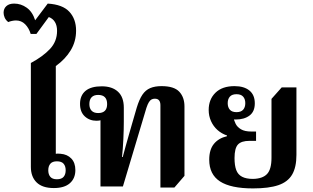

<svg xmlns="http://www.w3.org/2000/svg" viewBox="-54 -1039 1745 1070"><path d="M246 9Q182 9 150 -22.5Q118 -54 118 -109V-688Q185 -724 224.5 -766Q264 -808 264 -867Q264 -897 252 -916.5Q240 -936 218 -944L149 -850H117Q107 -883 86 -904Q65 -925 35 -925Q25 -925 13 -922.5Q1 -920 -8 -916Q-22 -927 -28 -941Q-34 -955 -34 -968Q-34 -991 -18.5 -1005Q-3 -1019 25 -1019Q63 -1019 95 -996Q127 -973 142 -926L212 -1019Q295 -1014 332.5 -973.5Q370 -933 370 -868Q370 -808 340 -758.5Q310 -709 257 -671V-182Q260 -183 268 -183Q276 -183 284 -182Q321 -179 343.5 -155.5Q366 -132 366 -91Q366 -45 335.5 -18Q305 9 246 9ZM263 -40Q289 -40 300.5 -53.5Q312 -67 312 -90Q312 -113 300.5 -126.5Q289 -140 263 -140Q238 -140 226.5 -126.5Q215 -113 215 -90Q215 -67 226.5 -53.5Q238 -40 263 -40Z M840 6V-453Q840 -470 832.5 -479.5Q825 -489 809 -489Q799 -489 791 -485Q783 -481 776 -470Q769 -459 762 -438L631 0H506V-388L530 -379Q523 -374 511 -370Q499 -366 484 -366Q445 -366 418.5 -390.5Q392 -415 392 -460Q392 -507 422.5 -532.5Q453 -558 513 -558Q571 -558 603.5 -528Q636 -498 636 -439V-360Q636 -319 633.5 -264.5Q631 -210 626 -164H630Q639 -197 647 -226.5Q655 -256 663.5 -285Q672 -314 681 -346L708 -439Q722 -485 739.5 -511Q757 -537 783 -548Q809 -559 846 -559Q916 -559 945 -528Q974 -497 974 -446V-59L918 6ZM493 -409Q543 -409 543 -459Q543 -510 493 -510Q469 -510 456.5 -497Q444 -484 444 -459Q444 -435 456.5 -422Q469 -409 493 -409Z M1356 11Q1232 11 1172 -28Q1112 -67 1112 -149Q1112 -205 1138 -237Q1164 -269 1211 -280V-284Q1181 -294 1158 -314.5Q1135 -335 1122 -364Q1109 -393 1109 -426Q1109 -485 1146.5 -522Q1184 -559 1253 -559Q1306 -559 1336 -534.5Q1366 -510 1366 -463Q1366 -417 1336.5 -395Q1307 -373 1260 -373Q1253 -373 1248 -373.5Q1243 -374 1238 -376L1247 -385Q1250 -368 1259 -349.5Q1268 -331 1289 -318.5Q1310 -306 1346 -306H1373V-254H1336Q1291 -254 1272 -233.5Q1253 -213 1253 -158Q1253 -117 1262.5 -91.5Q1272 -66 1295 -54Q1318 -42 1356 -42Q1409 -43 1434 -69Q1459 -95 1459 -160V-488L1516 -552H1598V-176Q1598 -107 1574 -66Q1550 -25 1497 -7Q1444 11 1356 11ZM1264 -414Q1289 -414 1301 -427.5Q1313 -441 1313 -464Q1313 -487 1301 -500.5Q1289 -514 1264 -514Q1239 -514 1227 -500.5Q1215 -487 1215 -464Q1215 -441 1227 -427.5Q1239 -414 1264 -414Z"/></svg>

Font: Noto Serif Thai
Style: Regular
Weight: 400
Designer: Monotype Design Team
Foundry: Monotype Imaging Inc.
Version: Version 2.001